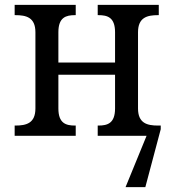

<svg xmlns="http://www.w3.org/2000/svg" viewBox="-20 -556 710 786"><path d="M40 0H290V-42H287C250 -42 219 -51 219 -112V-250H451V-112C451 -51 420 -42 383 -42H380V0H580L494 210H575L638 -27V-42H627C583 -42 545 -51 545 -112V-424C545 -485 583 -494 627 -494H630V-536H380V-494H383C420 -494 451 -485 451 -424V-300H219V-424C219 -485 250 -494 287 -494H290V-536H40V-494H43C87 -494 125 -485 125 -424V-112C125 -51 87 -42 43 -42H40Z"/></svg>

Font: Noto Serif
Style: Regular
Weight: 400
Designer: Monotype Design Team
Foundry: Monotype Imaging Inc.
Version: Version 2.015